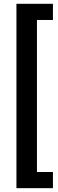

<svg xmlns="http://www.w3.org/2000/svg" viewBox="-20 -838 308 1015"><path d="M259.8 -817.9H66.9V156.7H259.8V71.3H175.3V-732.4H259.8Z"/></svg>

Font: Bert Sans Medium
Style: Regular
Weight: 500
Designer: Christian Robertson (Google), Cristiano Sobral
Foundry: Google, Cristiano Sobral
Version: Version 3.101